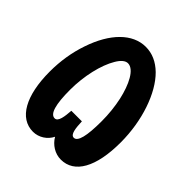

<svg xmlns="http://www.w3.org/2000/svg" viewBox="-190 -812 951 951"><g transform="rotate(45 286.0 -336.5)"><path d="M190 10C231 10 268 -15 285 -50C306 -14 344 10 385 10C480 10 535 -87 535 -260C535 -412 485 -556 411 -629C374 -665 333 -683 288 -683C196 -683 117 -603 72 -470C49 -403 38 -333 38 -260C38 -91 95 10 190 10ZM219 -113C188 -113 173 -165 173 -268C173 -363 196 -462 231 -520C248 -549 266 -563 283 -563C326 -563 361 -492 379 -411C389 -364 394 -317 394 -268C394 -164 381 -112 354 -112C331 -112 327 -152 325 -198H251C248 -156 243 -113 219 -113Z"/></g></svg>

Font: Noto Kufi Arabic
Style: Bold
Weight: 700
Designer: Monotype Design Team, David Williams, Khaled Hosny
Foundry: Google LLC
Version: Version 2.109